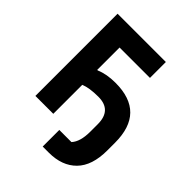

<svg xmlns="http://www.w3.org/2000/svg" viewBox="-242 -833 1153 1153"><g transform="rotate(45 334.0 -257.0)"><path d="M323 184V43H426Q462 4 462 -81V-145Q462 -264 348 -264Q272 -264 229 -246V0H77V-698H487V-563H229V-373H234Q287 -396 362 -396Q614 -396 614 -139V-74Q614 55 550.5 119.5Q487 184 375 184Z"/></g></svg>

Font: Anuphan
Style: Bold
Weight: 700
Designer: Mike Abbink, Paul van der Laan, Pieter van Rosmalen, Mint Tantisuwanna
Foundry: Bold Monday; Cadson Demak
Version: Version 3.002;hotconv 1.0.109;makeotfexe 2.5.65596